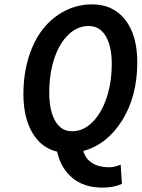

<svg xmlns="http://www.w3.org/2000/svg" viewBox="-20 -693 653 885"><path d="M454.1 171.9Q366.7 171.9 313.2 126.7Q259.8 81.5 243.2 5.9Q169.9 -11.2 128.9 -81.5Q87.9 -151.9 87.9 -258.8Q87.9 -351.1 112.1 -429Q136.2 -506.8 178.7 -560.1Q221.2 -613.3 279.5 -643.1Q337.9 -672.9 404.8 -672.9Q501.5 -672.9 557.1 -601.8Q612.8 -530.8 612.8 -405.8Q612.8 -249.5 543.2 -138.2Q473.6 -26.9 363.8 2.9Q375 40.5 406.2 59.3Q437.5 78.1 482.9 78.1Q506.8 78.1 536.1 65.9L542 154.8Q502 171.9 454.1 171.9ZM312 -87.9Q363.3 -87.9 405.3 -129.2Q447.3 -170.4 471.2 -241.7Q495.1 -313 495.1 -398.9Q495.1 -480 467.3 -526.6Q439.5 -573.2 389.2 -573.2Q336.9 -573.2 295.2 -533.2Q253.4 -493.2 230.2 -422.9Q207 -352.5 207 -266.1Q207 -183.6 234.4 -135.7Q261.7 -87.9 312 -87.9Z"/></svg>

Font: Office Code Pro Medium Italic
Style: Regular
Weight: 500
Italic angle: -9°
Designer: Nathan Rutzky & Paul D. Hunt
Foundry: Adobe Systems Incorporated
Version: Version 1.004;PS 001.004;hotconv 1.0.70;makeotf.lib2.5.58329